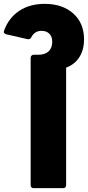

<svg xmlns="http://www.w3.org/2000/svg" viewBox="-33 -976 456 996"><path d="M310 -625V-16Q310 0 294 0H142Q126 0 126 -16V-676Q126 -683 130.5 -687.5Q135 -692 142 -692H166Q201 -692 219.5 -710Q238 -728 238 -759Q238 -786 223 -801Q208 -816 183 -816Q146 -816 129 -782Q123 -770 109 -773L0 -798Q-8 -800 -11.5 -805Q-15 -810 -12 -817Q12 -883 66.5 -919.5Q121 -956 199 -956Q291 -956 347 -906Q403 -856 403 -772Q403 -718 379 -680Q355 -642 310 -625Z"/></svg>

Font: LINE Seed Sans TH App ExtraBold
Style: Regular
Weight: 800
Designer: Dalton Maag Ltd | Thai characters by Cadson Demak Co.,Ltd.
Foundry: Dalton Maag Ltd
Version: Version 1.003